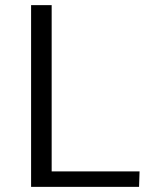

<svg xmlns="http://www.w3.org/2000/svg" viewBox="-20 -731 576 751"><path d="M101.6 0V-710.9H182.1V-60.5H525.9L523.9 0Z"/></svg>

Font: Comme Light
Style: Regular
Weight: 300
Version: Version 1.000;gftools[0.9.27]